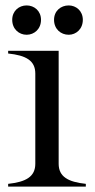

<svg xmlns="http://www.w3.org/2000/svg" viewBox="-20 -687 350 707"><path d="M10 -10V0H296V-10C231 -17 196 -36 196 -84V-500H10V-490C76 -483 110 -464 110 -416V-84C110 -36 75 -17 10 -10ZM78 -559C106 -559 131 -580 131 -614C131 -647 106 -667 78 -667C50 -667 25 -647 25 -614C25 -580 50 -559 78 -559ZM233 -559C260 -559 285 -580 285 -614C285 -647 260 -667 233 -667C204 -667 179 -647 179 -614C179 -580 204 -559 233 -559Z"/></svg>

Font: Sprat Condesed
Style: Regular
Weight: 400
Width: 3
Designer: Ethan Nakache
Foundry: Collletttivo
Version: Version 2.000;Glyphs 3.2 (3217)